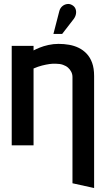

<svg xmlns="http://www.w3.org/2000/svg" viewBox="-20 -732 532 967"><path d="M345 -344V191L454 215V-349Q454 -388 444 -415.5Q434 -443 416.5 -461.5Q399 -480 376.5 -491Q354 -502 328 -506.5Q302 -511 275 -511Q249 -511 224 -505.5Q199 -500 179.5 -492Q160 -484 149 -478V-501H39V0H149V-387Q172 -397 192 -402Q212 -407 229.5 -409.5Q247 -412 262 -411Q282 -411 297.5 -405.5Q313 -400 323 -391Q333 -382 339 -370Q345 -358 345 -344ZM351 -636Q360 -648 362.5 -661.5Q365 -675 360.5 -687Q356 -699 344 -706Q331 -714 317 -711.5Q303 -709 293 -700Q283 -691 279 -677L249 -561H293Z"/></svg>

Font: Advent Pro Expanded
Style: Bold
Weight: 700
Width: 7
Designer: VivaRado, Andreas Kalpakidis
Foundry: VivaRado, Andreas Kalpakidis
Version: Version 3.000